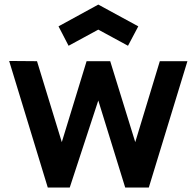

<svg xmlns="http://www.w3.org/2000/svg" viewBox="-20 -835 875 855"><path d="M285.4 -631.2 240.6 -717.7 417.7 -814.6 595.8 -717.7 550 -631.2 417.7 -703.1ZM691.7 -562.5 582.3 -202.1 470.8 -562.5H365.6L255.2 -202.1L144.8 -562.5L20.8 -563.5L192.7 0H290.6L417.7 -387.5L537.5 0H642.7L814.6 -562.5Z"/></svg>

Font: Manrope3 Bold
Style: Regular
Weight: 700
Designer: Mikhail Sharanda
Foundry: Mikhail Sharanda
Version: Version 3.000;PS 003.000;hotconv 1.0.88;makeotf.lib2.5.64775